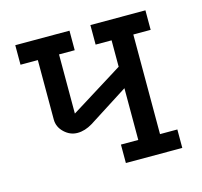

<svg xmlns="http://www.w3.org/2000/svg" viewBox="-80 -587 708 674"><g transform="rotate(-15 274.0 -250.0)"><path d="M298 -67H361V-255L217 -163Q189 -146 162 -146Q135 -146 114 -166Q93 -186 93 -213V-429H30V-500H227V-429H170V-214L361 -333V-429H303V-500H503V-429H440V-67H503V0H298Z"/></g></svg>

Font: Kelly Slab
Style: Regular
Weight: 400
Designer: Denis Masharov
Foundry: Denis Masharov
Version: Version 1.001